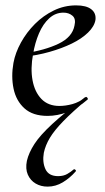

<svg xmlns="http://www.w3.org/2000/svg" viewBox="-20 -419 391 714"><path d="M157 275Q132 275 112.5 263.5Q93 252 83.5 230.5Q74 209 80 179Q87 149 108 116.5Q129 84 174.5 42Q220 0 297 -58L304 -49Q249 -3 215.5 31.5Q182 66 165.5 93.5Q149 121 143 149Q137 184 149 210Q161 236 196 236Q216 236 230 228Q244 220 254 211Q257 209 260.5 212.5Q264 216 261 219Q240 243 213.5 259Q187 275 157 275ZM157 12Q102 12 71 -16Q40 -44 30.5 -89Q21 -134 30 -185Q37 -223 58 -261Q79 -299 110 -330Q141 -361 180 -380Q219 -399 263 -399Q301 -399 319.5 -384.5Q338 -370 335 -345Q331 -321 307.5 -298Q284 -275 247 -257Q210 -239 164 -226Q118 -213 70 -208L72 -221Q147 -232 198 -256.5Q249 -281 257 -324Q263 -349 249.5 -360.5Q236 -372 216 -372Q186 -372 163 -351Q140 -330 125 -295Q110 -260 103 -218Q93 -164 101 -120.5Q109 -77 134 -51Q159 -25 201 -25Q224 -25 249.5 -32Q275 -39 299 -58Q301 -60 304.5 -56Q308 -52 306 -49Q268 -16 230.5 -2Q193 12 157 12Z"/></svg>

Font: Cormorant Medium
Style: Italic
Weight: 500
Italic angle: -10°
Designer: Christian Thalmann (Catharsis Fonts)
Foundry: Catharsis Fonts
Version: Version 4.000